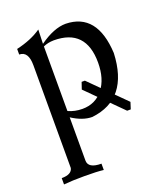

<svg xmlns="http://www.w3.org/2000/svg" viewBox="-144 -597 833 977"><g transform="rotate(-20 273.0 -109.0)"><path d="M248.5 283.2Q213.4 278.8 145.5 278.8Q78.1 278.8 33.2 283.2V249Q87.4 249 94.2 216.3V-340.3Q94.2 -416 44.9 -416V-446.3Q126 -464.8 179.7 -502.4Q177.2 -447.8 177.2 -425.8Q256.3 -482.4 320.3 -482.4Q488.8 -479 500 -258.8Q489.7 -13.2 286.1 9.8Q234.9 9.8 177.2 -27.8V206.1Q177.2 249 248.5 249ZM253.4 -45.9Q324.2 -45.9 366.2 -99.1Q408.2 -152.3 408.2 -240.7Q408.2 -423.8 234.4 -423.8Q202.1 -423.3 177.2 -411.6V-62Q212.4 -45.9 253.4 -45.9ZM482.9 40.5H463.4L283.2 -139.6L295.9 -176.8H313.5L494.6 3.9Z"/></g></svg>

Font: Almanac
Style: Regular
Weight: 400
Designer: Eden's Almanac
Version: Version 3.501;March 28, 2021;FontCreator 13.0.0.2683 64-bit